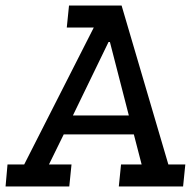

<svg xmlns="http://www.w3.org/2000/svg" viewBox="-41 -670 701 690"><path d="M-14 -79H46L296 -571H199L207 -650H396L564 -79H625L617 0H386L394 -79H468L440 -187H188L135 -79H216L208 0H-21ZM349 -519 221 -255H422L354 -519Z"/></svg>

Font: Zilla Slab Medium
Style: Regular
Weight: 500
Designer: Typotheque.com
Foundry: Typotheque type foundry
Version: Version 1.1; 2017